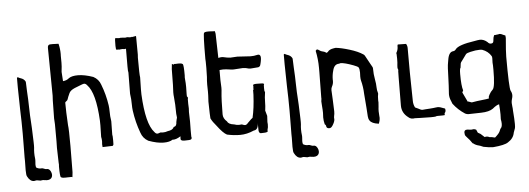

<svg xmlns="http://www.w3.org/2000/svg" viewBox="-59 -953 3830 1390"><g transform="rotate(-5 1855.5 -258.5)"><path d="M233.4 211.9Q226.1 211.9 219 210.2Q211.9 208.5 204.6 208.5Q197.3 208.5 190.4 210.4L187 210.9L164.6 207L155.3 206.5Q147 209.5 139.6 209.5Q111.3 209.5 92.3 171.9Q88.4 164.6 87.9 155.3V154.3Q86.4 140.1 86.4 126L87.4 61L86.9 33.2Q86.9 -17.6 87.9 -67.4L88.4 -138.2Q88.4 -226.1 85 -314.9Q82 -447.3 82 -474.6V-545.4L88.4 -549.3Q97.7 -543 107.9 -540Q132.3 -532.7 142.6 -512.7Q143.6 -509.8 143.6 -505.4Q143.6 -481 146 -443.4Q149.9 -383.3 150.9 -323.2Q152.3 -255.9 155 -225.8Q157.7 -195.8 161.6 -73.7L162.1 -47.4L161.6 -30.8Q159.2 -12.2 159.2 6.3Q159.2 27.8 162.1 49.3L162.6 59.1L162.1 69.8Q160.6 81.5 160.6 91.3Q160.6 105.5 164.1 113.8Q179.7 123.5 196.3 123.5L202.6 123Q211.4 123 220.5 127.4Q229.5 131.8 238.8 131.8L241.7 131.3Q257.3 131.3 267.6 151.4Q273.9 164.1 273.9 176.3Q273.9 196.8 257.8 206.5Q248.5 211.9 233.4 211.9Z M419.4 206.5Q416.5 205.6 414.1 204.1Q388.2 204.1 382.1 204.6Q376 205.1 369.6 205.1Q363.3 205.1 353.5 204.6Q343.8 204.1 336.4 199.2Q329.1 194.3 329.1 120.6Q330.1 113.8 330.1 106.4Q330.1 99.6 329.1 92.8Q326.2 14.6 326.2 -14.2L327.1 -62.5L326.7 -186.5Q324.2 -222.7 324.2 -229L325.7 -324.2Q325.7 -347.7 326.2 -358.9Q328.1 -379.4 328.1 -394Q327.6 -486.8 324.2 -741.7Q324.2 -765.6 342.8 -765.6L361.3 -766.1Q391.6 -766.1 403.3 -764.6Q412.6 -727.1 412.6 -689.5L412.1 -675.8L412.6 -626.5Q412.6 -598.6 408.7 -570.8Q407.7 -565.4 407.7 -559.6L412.1 -492.2Q439 -494.1 457.5 -510.7Q479 -525.4 523.4 -525.4Q569.8 -525.4 633.3 -503.4Q671.9 -482.9 685.5 -442.9Q714.4 -369.1 726.1 -289.1Q729 -269.5 729 -245.1Q729 -208 734.4 -176.3L734.9 -170.9Q734.4 -166 733.4 -75.7Q736.3 -68.8 736.3 -33.7L735.8 -5.4Q735.8 -2.9 734.6 -0.7Q733.4 1.5 732.2 2.9Q731 4.4 730 5.9L655.8 8.3Q655.8 4.4 655.3 1Q654.3 -4.9 654.3 -12.2Q655.8 -23.9 655.8 -33.7Q655.8 -50.3 651.9 -66.4Q653.8 -113.3 653.8 -149.9Q653.8 -168 653.3 -183.6Q643.1 -387.2 583.5 -447.8Q573.7 -460.4 562 -460.4Q556.6 -460.4 540.5 -454.1Q511.2 -443.4 492.2 -435.1Q459 -420.9 450.7 -400.4Q438 -373 433.6 -357.9Q431.2 -350.6 423.8 -345.7Q418.5 -342.8 414.6 -336.4Q414.6 -270 420.4 -171.4Q424.8 -145 424.8 -20L423.3 170.4Q423.3 175.3 419.4 206.5Z M1295.9 -303.7Q1302.7 -299.3 1302.7 -292Q1302.7 -288.1 1300.8 -283.7V-249.5Q1302.2 -241.2 1302.2 -216.3Q1300.8 -203.6 1300.8 -190.4L1302.7 -121.1L1301.8 -54.2L1302.2 -11.7Q1304.2 -6.3 1304.2 -2.4Q1304.2 12.2 1281.7 12.2L1250 13.2Q1225.1 13.2 1223.1 0L1224.1 -20.5Q1193.4 -0.5 1169.9 -0.5L1165 -1Q1143.6 14.6 1099.1 14.6Q1052.7 14.6 989.3 -8.8Q950.7 -30.3 937 -72.8Q908.2 -150.4 896.5 -235.4Q893.6 -255.9 893.6 -281.7Q893.6 -321.3 888.2 -354.5L887.7 -360.4Q888.2 -365.7 889.2 -512.7Q886.2 -520 886.2 -557.1L886.7 -686.5Q881.8 -684.6 876 -684.6L860.4 -686.5Q855 -686.5 844.2 -685.1Q842.8 -684.1 838.9 -684.1Q833.5 -685.5 829.1 -685.5L818.4 -684.6Q812.5 -686.5 812.5 -712.9L813 -746.6Q813 -770.5 819.8 -770.5Q821.8 -770.5 824.2 -768.6L844.2 -767.1L856 -769L888.7 -766.6Q894.5 -766.6 900.4 -768.6Q912.1 -768.6 916 -766.6H932.1Q934.6 -769 936 -769Q937.5 -769 939 -767.1L966.8 -772Q966.8 -768.1 967.3 -764.2Q968.3 -757.8 968.3 -636.7Q966.8 -624 966.8 -613.8Q966.8 -487.8 970.7 -470.7Q968.8 -421.4 968.8 -382.3Q968.8 -363.3 969.2 -346.7Q979.5 -131.3 1039.1 -67.4Q1048.8 -54.2 1060.5 -54.2Q1065.9 -54.2 1082 -60.5Q1091.3 -59.1 1100.1 -59.1Q1119.1 -59.1 1135.3 -65.4Q1173.3 -69.8 1181.6 -91.8Q1203.6 -94.7 1203.6 -126Q1206.1 -134.3 1208.5 -149.4Q1210.9 -151.4 1210.9 -159.2Q1210.9 -168 1208 -185.1Q1208 -255.4 1202.1 -308.1Q1200.2 -321.8 1200.2 -341.8Q1200.2 -364.3 1202.6 -396L1204.1 -509.8Q1204.1 -514.6 1208 -547.9Q1210.9 -546.9 1213.6 -544.9Q1216.3 -543 1219.7 -541.5Q1223.6 -545.9 1226.1 -545.9Q1229.5 -545.4 1234.4 -545.4Q1239.3 -545.4 1242.9 -545.9Q1246.6 -546.4 1252.9 -546.4Q1259.3 -546.4 1269 -545.9Q1278.8 -545.4 1286.1 -540Q1293.5 -534.7 1293.5 -457Q1292.5 -449.7 1292.5 -441.9Q1292.5 -434.6 1293.5 -427.2Q1296.4 -401.9 1296.4 -371.1L1295.4 -319.8Z M1809.1 7.8Q1803.7 7.8 1802.2 7.1Q1800.8 6.3 1799.3 6.3Q1791 -2 1791 -12.2L1790 -68.4Q1790 -18.1 1756.8 -15.6Q1705.1 7.3 1656.2 7.3Q1609.9 7.3 1561 -3.4Q1534.2 -16.1 1489.7 -75.7Q1465.3 -103 1451.7 -130.4Q1451.7 -146 1449.7 -167.5L1447.8 -252.4Q1447.8 -258.8 1450.2 -296.9L1450.7 -324.7L1449.7 -375Q1449.7 -405.3 1452.6 -431.2L1454.1 -496.6Q1454.1 -555.7 1452.6 -562.5Q1452.6 -747.6 1460.4 -752.7Q1468.3 -757.8 1478.5 -758.3Q1488.8 -758.8 1495.1 -758.8Q1502 -758.8 1505.9 -758.3Q1518.6 -756.8 1531.2 -756.8Q1535.2 -756.8 1535.9 -757.1Q1536.6 -757.3 1537.1 -757.3Q1539.6 -757.3 1542.5 -737.3L1546.9 -561.5Q1560.1 -565.4 1571.8 -565.4Q1581.1 -565.4 1589.4 -563Q1608.4 -558.1 1633.3 -556.2L1685.1 -559.1Q1766.6 -553.2 1780.3 -553.2Q1807.6 -553.2 1824.2 -558.1Q1830.6 -560.1 1835.9 -560.1Q1854 -560.1 1854 -535.2Q1854 -524.9 1850.3 -506.6Q1846.7 -488.3 1842.3 -477.5Q1835.4 -470.7 1829.6 -469.2Q1793 -467.3 1780.3 -465.3L1769.5 -464.8Q1763.2 -464.8 1757.8 -466.3Q1739.3 -473.1 1715.3 -473.1L1649.4 -468.8Q1634.3 -468.8 1621.6 -471.2Q1595.2 -475.6 1573.2 -475.6Q1559.6 -475.6 1547.9 -473.6V-399.9Q1550.3 -368.7 1550.3 -346.2Q1550.3 -326.2 1548.3 -312.5Q1542.5 -260.7 1542 -151.9Q1542 -121.6 1569.8 -98.1Q1578.6 -76.7 1618.7 -72.3Q1635.3 -65.9 1655.3 -65.9Q1664.6 -65.9 1674.3 -67.4Q1690.9 -60.5 1696.8 -60.5Q1709 -60.5 1719.2 -74.2Q1752.4 -107.9 1755.9 -107.9Q1772 -174.8 1776.9 -274.4Q1777.3 -290.5 1777.3 -309.6L1781.2 -310.5Q1781.2 -313.5 1780.8 -315.2Q1780.3 -316.9 1780.3 -322.8Q1781.7 -327.6 1781.7 -332L1780.3 -344.2Q1782.7 -351.1 1807.1 -351.1L1838.4 -350.6Q1860.4 -350.6 1860.4 -342.8Q1860.4 -340.8 1857.9 -337.9L1857.4 -315.4L1858.4 -292.5Q1862.3 -288.6 1862.3 -287.6L1861.8 -282.2Q1856 -248.5 1856 -210Q1856 -184.1 1853 -163.6L1851.6 -152.3L1862.8 -112.8L1860.4 -68.4Q1860.4 -60.1 1861.8 -51.8Q1861.8 -35.6 1860.8 -30.8L1855.5 -8.8Q1857.4 -5.9 1857.4 -3.4Q1857.4 7.3 1822.8 7.3Z M2172.4 211.9Q2165 211.9 2158 210.2Q2150.9 208.5 2143.6 208.5Q2136.2 208.5 2129.4 210.4L2126 210.9L2103.5 207L2094.2 206.5Q2085.9 209.5 2078.6 209.5Q2050.3 209.5 2031.2 171.9Q2027.3 164.6 2026.9 155.3V154.3Q2025.4 140.1 2025.4 126L2026.4 61L2025.9 33.2Q2025.9 -17.6 2026.9 -67.4L2027.3 -138.2Q2027.3 -226.1 2023.9 -314.9Q2021 -447.3 2021 -474.6V-545.4L2027.3 -549.3Q2036.6 -543 2046.9 -540Q2071.3 -532.7 2081.5 -512.7Q2082.5 -509.8 2082.5 -505.4Q2082.5 -481 2085 -443.4Q2088.9 -383.3 2089.8 -323.2Q2091.3 -255.9 2094 -225.8Q2096.7 -195.8 2100.6 -73.7L2101.1 -47.4L2100.6 -30.8Q2098.1 -12.2 2098.1 6.3Q2098.1 27.8 2101.1 49.3L2101.6 59.1L2101.1 69.8Q2099.6 81.5 2099.6 91.3Q2099.6 105.5 2103 113.8Q2118.7 123.5 2135.3 123.5L2141.6 123Q2150.4 123 2159.4 127.4Q2168.5 131.8 2177.7 131.8L2180.7 131.3Q2196.3 131.3 2206.5 151.4Q2212.9 164.1 2212.9 176.3Q2212.9 196.8 2196.8 206.5Q2187.5 211.9 2172.4 211.9Z M2302.7 15.1Q2284.2 15.1 2281.7 0Q2281.7 -9.8 2272.5 -15.6Q2265.6 -41.5 2265.6 -66.4Q2265.6 -76.2 2266.4 -84Q2267.1 -91.8 2267.1 -99.6Q2267.1 -120.1 2264.2 -150.9Q2262.2 -168.5 2262.2 -183.1L2262.7 -187.5Q2264.6 -194.3 2264.6 -202.1L2264.2 -212.4Q2266.1 -305.2 2266.6 -397V-426.3Q2266.6 -490.2 2253.4 -551.3Q2258.8 -560.5 2265.6 -560.5Q2269 -560.5 2284.2 -550.3Q2289.1 -546.4 2296.4 -544.4Q2318.4 -539.6 2325.2 -533.7Q2329.1 -530.3 2331.5 -530.3Q2335.4 -530.3 2337.9 -534.7L2344.2 -538.1L2341.3 -537.1Q2354 -553.7 2383.8 -558.1Q2395 -560.5 2398.9 -560.5Q2439.9 -556.2 2499.8 -537.8Q2559.6 -519.5 2595.2 -495.6Q2601.6 -492.2 2606 -484.1Q2610.4 -476.1 2640.1 -421.9L2653.3 -398.4Q2655.8 -393.1 2655.8 -387.2V-384.3Q2655.8 -346.7 2662.6 -310.3Q2669.4 -273.9 2669.4 -249.5Q2669.4 -228.5 2676.3 -207.5L2676.8 -202.1L2673.8 -182.6Q2672.9 -173.3 2672.9 -154.8L2673.8 -140.1Q2673.8 -125 2671.6 -108.9Q2669.4 -92.8 2669.4 -75.7Q2669.4 -58.1 2671.4 -40.5L2672.4 -29.8Q2672.4 -7.8 2662.6 14.2Q2633.3 9.8 2620.6 3.4Q2590.3 -9.8 2587.9 -45.9Q2585.9 -88.4 2575.7 -210.9Q2574.2 -261.7 2561 -311Q2558.6 -322.8 2558.6 -338.9Q2558.6 -345.2 2559.1 -352.3Q2559.6 -359.4 2559.6 -366.7Q2559.6 -394 2552.2 -405.3Q2545.9 -412.1 2517.6 -422.9Q2454.1 -446.8 2425.3 -446.8Q2421.9 -446.8 2420.4 -446Q2418.9 -445.3 2417.2 -444.6Q2415.5 -443.8 2413.6 -443.8Q2378.4 -443.8 2367.7 -398.4Q2358.4 -366.7 2358.4 -332.5L2358.9 -324.2Q2358.9 -302.2 2348.6 -283.7Q2342.3 -272.9 2342.3 -257.8L2345.7 -190.9L2349.1 -103.5L2348.1 -85Q2347.2 -82.5 2346.9 -78.6Q2346.7 -74.7 2345.2 -69.6Q2343.8 -64.5 2343.8 -58.6L2344.7 -45.9Q2344.7 -28.3 2326.7 -0.5L2322.8 4.4Q2315.4 15.1 2302.7 15.1Z M3063.5 -0.5 3042.5 0 2964.4 -1.5 2926.3 -2.9 2914.1 -1.5Q2899.9 -1.5 2889.2 -7.3L2879.9 -14.2Q2833.5 -48.3 2833.5 -102.5L2835 -308.1Q2835 -352.5 2835.9 -355.2Q2836.9 -357.9 2837.4 -359.9L2837.9 -361.3L2836.9 -362.8Q2832.5 -371.6 2832.5 -380.9Q2832.5 -389.6 2833.5 -397.5Q2835.9 -411.1 2835.9 -442.9L2835 -475.6L2833.5 -483.4Q2833.5 -486.8 2835.9 -488.8Q2846.7 -508.3 2846.7 -530.8L2846.2 -535.2Q2846.2 -538.6 2847.9 -540.8Q2849.6 -543 2849.6 -545.4L2909.7 -544.4Q2918.5 -530.3 2918.5 -514.2L2918.9 -334.5L2922.4 -128.9Q2922.4 -103.5 2934.1 -80.6Q2945.8 -76.2 2955.6 -70.6Q2965.3 -64.9 2972.9 -61.8Q2980.5 -58.6 2986.8 -58.6Q2989.7 -58.6 2994.4 -59.3Q2999 -60.1 3011.7 -60.8Q3024.4 -61.5 3038.8 -62.5Q3053.2 -63.5 3065.2 -64.7Q3077.1 -65.9 3084 -67.1Q3090.8 -68.4 3098.1 -68.4Q3113.8 -68.4 3144 -55.7L3149.9 -53.7Q3152.3 -46.9 3152.3 -41Q3152.3 -28.3 3144 -21V-7.3Q3143.1 -7.3 3141.8 -6.1Q3140.6 -4.9 3086.4 -4.9Q3077.1 -0.5 3063.5 -0.5Z M3474.1 255.4Q3445.3 255.4 3402.8 246.6Q3381.8 236.3 3358.9 231Q3348.6 227.5 3337.9 220.7Q3334 216.3 3326.7 213.9Q3308.1 186 3292 170.2Q3275.9 154.3 3275.9 145.5Q3275.9 139.2 3274.4 132.3Q3274.4 112.3 3295.4 112.3Q3303.7 112.3 3311.3 113.8Q3318.8 115.2 3327.1 115.2Q3335 115.2 3342.3 113.3Q3351.6 113.3 3361.3 118.7L3371.1 141.1L3390.1 151.9L3418 177.2Q3424.8 174.8 3431.6 174.8Q3442.4 174.8 3452.6 180.7Q3468.8 180.7 3486.3 186Q3488.8 187 3492.7 187Q3504.4 177.2 3516.6 163.6Q3528.8 149.9 3536.6 127.4Q3549.3 117.2 3549.3 91.3Q3549.3 76.7 3545.4 58.1L3546.4 24.4Q3546.4 -4.4 3542.5 -50.3Q3522.5 -46.4 3494.6 -22.5Q3466.3 -2 3408 -0.7Q3349.6 0.5 3313.5 1.5Q3301.8 0.5 3291.5 -4.9Q3241.7 -37.1 3206.1 -84L3198.7 -103.5Q3187 -127.9 3187 -154.8Q3191.9 -222.7 3192.9 -264.6Q3194.8 -358.4 3200.7 -383.3Q3203.1 -393.6 3204.1 -403.3Q3212.9 -459.5 3244.6 -461.9Q3257.8 -462.9 3265.6 -475.1Q3288.6 -504.9 3405.3 -522Q3418 -523.9 3427.2 -525.9Q3436.5 -527.8 3444.8 -527.8Q3474.6 -527.8 3499.5 -504.9Q3508.3 -493.2 3521 -493.2L3529.3 -494.1Q3541 -496.6 3541.7 -515.9Q3542.5 -535.2 3550.3 -552.2H3557.1Q3575.2 -555.2 3587.4 -555.2Q3581.1 -555.2 3581.1 -555.7Q3581.1 -557.1 3592.3 -557.1Q3599.6 -557.1 3613.3 -549.8Q3621.6 -545.4 3630.9 -543Q3630.9 -539.1 3631.8 -535.2Q3632.8 -531.2 3632.8 -523.9Q3624 -425.3 3624 -389.2Q3624 -161.6 3634.3 -140.6Q3643.6 -124.5 3643.6 -106.9Q3643.6 -94.7 3638.9 -80.8Q3634.3 -66.9 3634.3 -51.8Q3634.3 -39.6 3636.5 -25.9Q3638.7 -12.2 3638.7 3.4Q3644 68.4 3644 101.6Q3644 125 3641.6 132.3Q3635.3 148.9 3630.4 163.6Q3623.5 205.1 3582 230.5Q3557.1 248 3474.1 255.4ZM3347.7 -81.1Q3351.6 -81.1 3356.4 -82.5Q3365.7 -85.4 3452.6 -95.2Q3467.3 -97.2 3472.7 -98.6V-109.4Q3472.7 -112.8 3479.5 -126Q3490.2 -146.5 3506.3 -161.1Q3523.4 -180.7 3523.4 -302.7Q3523.4 -341.3 3521.5 -354.5L3522.5 -386.2Q3522.5 -397 3519.5 -402.3Q3497.6 -438.5 3455.6 -453.6Q3448.7 -455.6 3436.5 -455.6Q3407.7 -455.6 3368.7 -446.3Q3343.8 -440.9 3335.9 -433.1L3305.7 -391.6Q3292 -376.5 3291 -365.2L3287.6 -338.4Q3280.8 -333 3280.8 -291.5Q3280.8 -206.5 3292 -172.9L3284.7 -158.7L3317.9 -88.9L3321.8 -89.8Q3324.7 -89.8 3334.2 -85.4Q3343.8 -81.1 3347.7 -81.1Z"/></g></svg>

Font: Kurland
Style: Regular
Weight: 400
Designer: GGBot
Version: 0.22